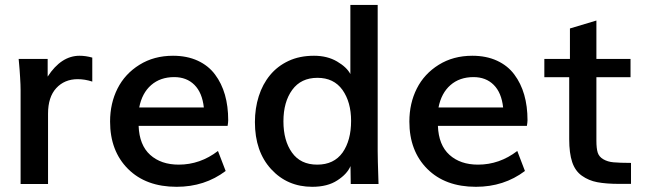

<svg xmlns="http://www.w3.org/2000/svg" viewBox="-20 -737 2609 769"><path d="M62.5 0V-376Q62.5 -386.2 62 -399.2Q61.5 -412.1 60.5 -427.7Q59.6 -443.4 58.6 -456.3Q57.6 -469.2 56.6 -480L54.7 -501H170.9V-430.2Q225.1 -513.7 298.8 -513.7Q323.2 -513.7 349.6 -506.3V-410.2Q320.3 -419.9 291 -419.9Q238.3 -419.9 205.1 -383.8Q172.4 -348.1 172.4 -281.7V0Z M537.6 -306.6H796.4Q790 -365.7 758.8 -397Q727.5 -428.2 677.7 -428.2Q622.1 -428.2 585.4 -396.2Q548.8 -364.3 537.6 -306.6ZM687.5 11.2Q564.5 11.2 492.7 -60.5Q420.9 -132.3 420.9 -250Q420.9 -323.2 450.7 -382.3Q480.5 -441.4 538.6 -477.5Q596.7 -513.7 672.9 -513.7Q729 -513.7 772 -493.9Q814.9 -474.1 841.3 -438.5Q867.7 -403.3 880.9 -357.4Q894 -311.5 894 -255.4Q894 -250 893.3 -244.6Q892.6 -239.3 891.6 -232.9H535.2Q538.1 -155.8 581.5 -116.7Q625 -77.6 695.8 -77.6Q781.7 -77.6 853 -132.3L883.8 -52.2Q799.8 11.2 687.5 11.2Z M1250.5 -77.6Q1317.4 -77.6 1352.1 -126Q1386.2 -174.8 1386.2 -252.9Q1386.2 -328.1 1351.6 -377Q1316.9 -425.3 1251.5 -425.3Q1185.5 -425.3 1150.4 -377Q1115.2 -328.6 1115.2 -251Q1115.2 -173.8 1149.4 -126Q1183.6 -77.6 1250.5 -77.6ZM1230.5 11.2Q1130.9 11.2 1065.9 -59.6Q1001 -130.4 1001 -248Q1001 -303.2 1016.4 -351.6Q1031.7 -399.9 1061.5 -436Q1091.3 -472.2 1135.5 -492.9Q1179.7 -513.7 1237.8 -513.7Q1291 -513.7 1330.1 -490.7Q1369.1 -467.8 1383.3 -440.4V-717.3H1492.7V-131.8Q1492.7 -120.6 1493.4 -87.6Q1494.1 -54.7 1496.1 0H1384.8L1383.8 -71.8Q1370.6 -40 1331.1 -14.6Q1292 11.2 1230.5 11.2Z M1736.3 -306.6H1995.1Q1988.8 -365.7 1957.5 -397Q1926.3 -428.2 1876.5 -428.2Q1820.8 -428.2 1784.2 -396.2Q1747.6 -364.3 1736.3 -306.6ZM1886.2 11.2Q1763.2 11.2 1691.4 -60.5Q1619.6 -132.3 1619.6 -250Q1619.6 -323.2 1649.4 -382.3Q1679.2 -441.4 1737.3 -477.5Q1795.4 -513.7 1871.6 -513.7Q1927.7 -513.7 1970.7 -493.9Q2013.7 -474.1 2040 -438.5Q2066.4 -403.3 2079.6 -357.4Q2092.8 -311.5 2092.8 -255.4Q2092.8 -250 2092 -244.6Q2091.3 -239.3 2090.3 -232.9H1733.9Q1736.8 -155.8 1780.3 -116.7Q1823.7 -77.6 1894.5 -77.6Q1980.5 -77.6 2051.8 -132.3L2082.5 -52.2Q1998.5 11.2 1886.2 11.2Z M2507.3 -0.5H2460.4Q2407.7 -0.5 2372.1 -7.3Q2337.9 -13.7 2310.5 -33.2Q2283.7 -52.2 2271.7 -87.9Q2259.8 -123.5 2259.8 -179.7V-427.7H2160.2V-501H2262.7V-623L2368.7 -654.8V-501H2505.4V-427.7H2368.7V-173.3Q2368.7 -142.6 2374 -125.7Q2379.4 -108.9 2396.5 -99.1Q2404.8 -94.2 2415 -91.1Q2425.3 -87.9 2437.5 -86.9Q2449.7 -85.9 2466.8 -85.2Q2483.9 -84.5 2507.3 -84.5Z"/></svg>

Font: Ride Light
Style: Bold
Weight: 600
Version: Version 3.000